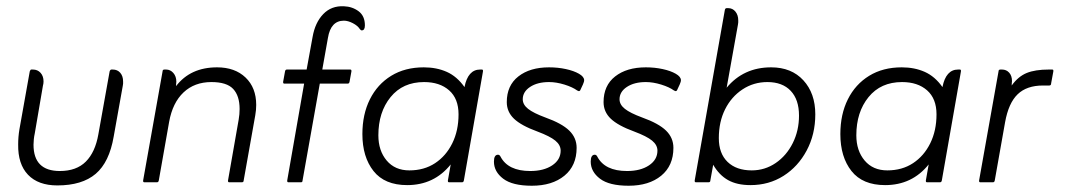

<svg xmlns="http://www.w3.org/2000/svg" viewBox="-20 -582 3399 613"><path d="M343 -146Q329 -64 285.5 -27Q242 10 163 10Q102 10 69.5 -24Q37 -58 38 -121Q38 -133 39 -145Q40 -157 42 -169L75 -354Q77 -360 80 -360H85Q100 -360 109.5 -349.5Q119 -339 119 -322Q119 -318 118.5 -315Q118 -312 117 -308L91 -156Q89 -147 88 -137.5Q87 -128 87 -120Q87 -36 171 -36Q224 -36 254 -66Q284 -96 294 -153L330 -354Q332 -360 336 -360H340Q355 -360 364 -349.5Q373 -339 373 -322Q373 -318 373 -315Q373 -312 372 -308Z M542 -307Q588 -367 673 -367Q730 -367 764 -334.5Q798 -302 798 -247Q798 -231 795 -214L758 -6Q758 0 752 0H712Q708 0 708 -4V-6L742 -200Q745 -217 745 -234Q745 -276 724.5 -298Q704 -320 655 -320Q601 -320 566 -287Q531 -254 520 -193L487 -6Q486 0 481 0H441Q437 0 437 -4V-6L499 -354Q499 -360 505 -360H510Q524 -360 533.5 -349Q543 -338 543 -321Q543 -319 542.5 -315.5Q542 -312 542 -307Z M951 -315H888Q884 -315 884 -319V-321L890 -354Q891 -360 896 -360H959L978 -464Q986 -510 1012 -537Q1038 -564 1078 -562Q1105 -561 1125 -546Q1145 -531 1145 -501Q1145 -485 1135 -485Q1132 -485 1129 -489Q1122 -500 1106.5 -508Q1091 -516 1078 -516Q1036 -516 1027 -461L1009 -360H1098Q1102 -360 1102 -356V-354L1096 -321Q1095 -315 1090 -315H1001L946 -6Q946 0 941 0H901Q897 0 897 -4V-6Z M1419 -57Q1366 9 1280 9Q1208 9 1172.5 -36Q1137 -81 1137 -154Q1137 -217 1161 -265Q1185 -313 1229 -340Q1273 -367 1333 -367Q1374 -367 1406.5 -352.5Q1439 -338 1463 -304Q1474 -360 1513 -360H1518Q1522 -360 1522 -357V-354L1461 -6Q1460 0 1455 0H1414Q1410 0 1410 -4V-6ZM1287 -38Q1334 -38 1369 -61Q1404 -84 1424 -124.5Q1444 -165 1444 -217Q1444 -267 1414 -293.5Q1384 -320 1334 -320Q1266 -320 1227 -272Q1188 -224 1188 -150Q1188 -101 1214.5 -69.5Q1241 -38 1287 -38Z M1834 -297Q1832 -291 1828 -291Q1827 -291 1823 -293Q1808 -304 1782 -312Q1756 -320 1733 -320Q1696 -320 1672.5 -304.5Q1649 -289 1649 -265Q1649 -248 1666 -234.5Q1683 -221 1721 -207Q1774 -188 1797.5 -165Q1821 -142 1821 -110Q1821 -53 1782 -21Q1743 11 1678 11Q1616 11 1586.5 -11.5Q1557 -34 1557 -66Q1557 -88 1570 -88Q1575 -88 1578 -82Q1602 -36 1673 -36Q1716 -36 1743 -54Q1770 -72 1770 -101Q1770 -119 1753 -133Q1736 -147 1696 -162Q1644 -181 1621 -203Q1598 -225 1598 -256Q1598 -309 1635 -338Q1672 -367 1733 -367Q1761 -367 1786.5 -361.5Q1812 -356 1828.5 -346.5Q1845 -337 1845 -326Q1845 -323 1844 -320Q1843 -317 1841 -312Z M2143 -297Q2141 -291 2137 -291Q2136 -291 2132 -293Q2117 -304 2091 -312Q2065 -320 2042 -320Q2005 -320 1981.5 -304.5Q1958 -289 1958 -265Q1958 -248 1975 -234.5Q1992 -221 2030 -207Q2083 -188 2106.5 -165Q2130 -142 2130 -110Q2130 -53 2091 -21Q2052 11 1987 11Q1925 11 1895.5 -11.5Q1866 -34 1866 -66Q1866 -88 1879 -88Q1884 -88 1887 -82Q1911 -36 1982 -36Q2025 -36 2052 -54Q2079 -72 2079 -101Q2079 -119 2062 -133Q2045 -147 2005 -162Q1953 -181 1930 -203Q1907 -225 1907 -256Q1907 -309 1944 -338Q1981 -367 2042 -367Q2070 -367 2095.5 -361.5Q2121 -356 2137.5 -346.5Q2154 -337 2154 -326Q2154 -323 2153 -320Q2152 -317 2150 -312Z M2257 -56 2248 -6Q2248 0 2242 0H2202Q2198 0 2198 -4V-6L2294 -549Q2295 -556 2300 -556H2305Q2319 -556 2328 -545Q2337 -534 2337 -517Q2337 -514 2337 -510.5Q2337 -507 2336 -503L2300 -302Q2354 -367 2442 -367Q2507 -367 2545 -325.5Q2583 -284 2583 -217Q2583 -153 2555.5 -101.5Q2528 -50 2481.5 -20.5Q2435 9 2376 9Q2333 9 2304.5 -7Q2276 -23 2257 -56ZM2380 -38Q2422 -38 2456.5 -61.5Q2491 -85 2511 -125Q2531 -165 2531 -213Q2531 -264 2504.5 -292Q2478 -320 2430 -320Q2386 -320 2350.5 -296.5Q2315 -273 2295 -233Q2275 -193 2275 -141Q2275 -92 2303 -65Q2331 -38 2380 -38Z M2945 -57Q2892 9 2806 9Q2734 9 2698.5 -36Q2663 -81 2663 -154Q2663 -217 2687 -265Q2711 -313 2755 -340Q2799 -367 2859 -367Q2900 -367 2932.5 -352.5Q2965 -338 2989 -304Q3000 -360 3039 -360H3044Q3048 -360 3048 -357V-354L2987 -6Q2986 0 2981 0H2940Q2936 0 2936 -4V-6ZM2813 -38Q2860 -38 2895 -61Q2930 -84 2950 -124.5Q2970 -165 2970 -217Q2970 -267 2940 -293.5Q2910 -320 2860 -320Q2792 -320 2753 -272Q2714 -224 2714 -150Q2714 -101 2740.5 -69.5Q2767 -38 2813 -38Z M3210 -309Q3231 -338 3258 -349Q3285 -360 3329 -360H3339Q3343 -360 3343 -357V-354L3336 -316Q3336 -309 3330 -309H3310Q3258 -309 3229 -281Q3200 -253 3189 -192L3156 -6Q3155 0 3150 0H3110Q3106 0 3106 -4V-6L3168 -354Q3168 -360 3174 -360H3179Q3193 -360 3202 -350Q3211 -340 3211 -323Q3211 -322 3210.5 -318Q3210 -314 3210 -309Z"/></svg>

Font: Zain Light
Style: Italic
Weight: 300
Italic angle: -10°
Designer: Zain,Boutros
Foundry: Mobile Telecommunications Company (Zain), 2024
Version: Version 1.51; ttfautohint (v1.8.4)